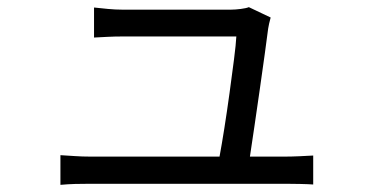

<svg xmlns="http://www.w3.org/2000/svg" viewBox="-20 -525 1040 537"><path d="M149 -91Q167 -90 188.5 -88.5Q210 -87 232 -87H594Q600 -119 607.5 -166.5Q615 -214 622 -265Q629 -316 634.5 -359Q640 -402 641 -423Q622 -423 587 -423Q552 -423 510.5 -423Q469 -423 429 -423Q389 -423 360 -423Q331 -423 323 -423Q301 -423 281.5 -422Q262 -421 243 -420V-504Q261 -502 282 -500Q303 -498 322 -498Q334 -498 363 -498Q392 -498 430 -498Q468 -498 506.5 -498Q545 -498 577.5 -498Q610 -498 626 -498Q638 -498 653.5 -500Q669 -502 676 -505L737 -476Q732 -458 730 -445Q727 -420 720.5 -374Q714 -328 706.5 -274.5Q699 -221 691.5 -171Q684 -121 679 -87H777Q794 -87 817 -88Q840 -89 856 -90V-9Q843 -10 819.5 -10.5Q796 -11 780 -11Q766 -11 724 -11Q682 -11 624 -11Q566 -11 503 -11Q440 -11 383 -11Q326 -11 285 -11Q244 -11 232 -11Q209 -11 190 -10.5Q171 -10 149 -8Z"/></svg>

Font: Go Noto Current
Style: Regular
Weight: 400
Designer: Monotype Design Team
Foundry: Monotype Imaging Inc.
Version: Version 2.007; ttfautohint (v1.8) -l 8 -r 50 -G 200 -x 14 -D